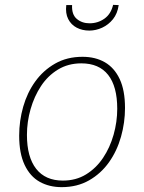

<svg xmlns="http://www.w3.org/2000/svg" viewBox="-20 -764 593 791"><path d="M320 -530Q373 -530 412 -507.5Q451 -485 473 -438.5Q495 -392 495 -319Q495 -259 478.5 -200.5Q462 -142 429 -95.5Q396 -49 347 -21Q298 7 234 7Q183 7 143.5 -15Q104 -37 81.5 -84.5Q59 -132 59 -205Q59 -266 75.5 -324Q92 -382 125 -428Q158 -474 207 -502Q256 -530 320 -530ZM315 -503Q261 -503 219 -477.5Q177 -452 149 -409.5Q121 -367 106 -314.5Q91 -262 91 -208Q91 -117 129 -68.5Q167 -20 239 -20Q293 -20 334.5 -45.5Q376 -71 404.5 -113.5Q433 -156 448 -209Q463 -262 463 -316Q463 -408 425.5 -455.5Q388 -503 315 -503ZM348 -638Q319 -638 296 -650Q273 -662 261 -685.5Q249 -709 253 -743H277Q275 -704 296.5 -686Q318 -668 349 -668Q383 -668 410 -687Q437 -706 446 -744L469 -743Q464 -708 445.5 -685Q427 -662 401 -650Q375 -638 348 -638Z"/></svg>

Font: Bitter Thin ExtraLight
Style: Italic
Weight: 250
Italic angle: -9°
Version: Version 2.002